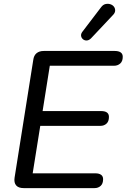

<svg xmlns="http://www.w3.org/2000/svg" viewBox="-20 -967 651 987"><path d="M102 0Q75 0 63 -14Q51 -28 55 -54L151 -659Q154 -682 168 -693.5Q182 -705 205 -705H570Q590 -705 600.5 -697.5Q611 -690 611 -675Q611 -652 598 -640.5Q585 -629 566 -629H236L199 -396H500Q520 -396 530 -388.5Q540 -381 540 -366Q540 -343 527.5 -331.5Q515 -320 496 -320H187L148 -76H470Q489 -76 499.5 -68.5Q510 -61 510 -46Q510 -23 497.5 -11.5Q485 0 466 0ZM448 -770Q438 -760 427 -759Q416 -758 407.5 -764.5Q399 -771 397 -781.5Q395 -792 403 -803L499 -929Q509 -943 522 -946Q535 -949 546.5 -945.5Q558 -942 565 -933.5Q572 -925 572 -913Q572 -901 560 -889Z"/></svg>

Font: Nunito ExtraLight Medium
Style: Italic
Weight: 500
Italic angle: -9°
Version: Version 3.602